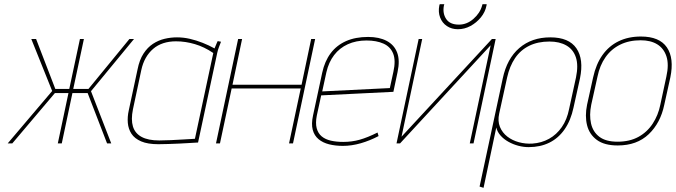

<svg xmlns="http://www.w3.org/2000/svg" viewBox="-20 -687 3239 920"><path d="M622 -500H600L404 -261H331L382 -500H363L312 -261H245L153 -500H130L230 -251L17 0H39L243 -241H308L257 0H276L327 -241H400L493 0H513L416 -250Z M1039 -487 1023 -490Q1023 -490 1018 -479Q1013 -468 1008 -455Q981 -470 950.5 -482Q920 -494 889.5 -501Q859 -508 828 -508Q798 -508 768.5 -501Q739 -494 713 -477Q687 -460 667.5 -430Q648 -400 639 -354L597 -158Q590 -127 592.5 -98Q595 -69 610 -46Q625 -23 656.5 -9.5Q688 4 739 4Q761 4 787 3Q813 2 838.5 1Q864 0 884.5 -1.5Q905 -3 917.5 -3.5Q930 -4 929 -4L1021 -434Q1024 -448 1029 -461Q1034 -474 1039 -487ZM617 -163 657 -351Q664 -384 678.5 -409.5Q693 -435 714 -453Q735 -471 762.5 -480Q790 -489 823 -489Q847 -489 869.5 -485.5Q892 -482 914 -475.5Q936 -469 958 -458.5Q980 -448 1002 -433L914 -22Q915 -22 898 -21Q881 -20 854.5 -18.5Q828 -17 798.5 -15.5Q769 -14 743 -14Q690 -14 658.5 -31Q627 -48 617 -81Q607 -114 617 -163Z M1425 -281H1094L1140 -500H1121L1015 0H1034L1090 -263H1421L1365 0H1384L1490 -500H1471Z M1498 -133 1519 -230 1865 -247 1885 -342Q1897 -398 1883 -435Q1869 -472 1833 -491Q1797 -510 1744 -510Q1683 -510 1638 -490Q1593 -470 1564.5 -432Q1536 -394 1524 -339L1480 -134Q1471 -93 1478.5 -65Q1486 -37 1506.5 -20Q1527 -3 1557 4.5Q1587 12 1623 12Q1665 12 1708.5 -0.5Q1752 -13 1794 -35L1789 -52Q1741 -28 1703.5 -17.5Q1666 -7 1625 -7Q1592 -7 1565.5 -13Q1539 -19 1521.5 -33.5Q1504 -48 1497.5 -72.5Q1491 -97 1498 -133ZM1865 -343 1848 -265 1524 -249 1544 -341Q1555 -389 1581 -423Q1607 -457 1646.5 -475Q1686 -493 1736 -493Q1784 -493 1817.5 -478Q1851 -463 1864 -430Q1877 -397 1865 -343Z M2312 -667H2292L2290 -660Q2280 -624 2248.5 -596.5Q2217 -569 2179 -569Q2136 -569 2118 -596Q2100 -623 2107 -660L2109 -667H2087L2085 -660Q2079 -629 2089 -603Q2099 -577 2121.5 -562Q2144 -547 2174 -547Q2206 -547 2234.5 -562.5Q2263 -578 2284 -603.5Q2305 -629 2311 -660ZM2003 -500H1986L1880 0H1897L2331 -470L2231 0H2249L2355 -500H2337L1904 -32Z M2728 -171 2759 -311Q2778 -403 2742 -455.5Q2706 -508 2617 -508Q2528 -508 2468.5 -457Q2409 -406 2389 -311L2278 207L2297 213L2358 -76Q2363 -55 2378.5 -37.5Q2394 -20 2416.5 -7.5Q2439 5 2464 11.5Q2489 18 2513 18Q2569 18 2612.5 -3.5Q2656 -25 2685.5 -67.5Q2715 -110 2728 -171ZM2740 -316 2707 -165Q2697 -114 2672 -78Q2647 -42 2611 -22Q2575 -2 2531 1Q2498 3 2466.5 -5.5Q2435 -14 2411 -32.5Q2387 -51 2375.5 -79Q2364 -107 2372 -143L2410 -316Q2422 -370 2448 -408.5Q2474 -447 2515.5 -467.5Q2557 -488 2613 -488Q2661 -488 2694 -469Q2727 -450 2739.5 -412Q2752 -374 2740 -316Z M3163 -185 3192 -316Q3211 -408 3175.5 -460Q3140 -512 3051 -512Q2991 -512 2944.5 -489.5Q2898 -467 2867 -423.5Q2836 -380 2822 -316L2793 -185Q2782 -131 2793 -87Q2804 -43 2840 -16.5Q2876 10 2940 10Q3032 10 3088.5 -44Q3145 -98 3163 -185ZM3173 -320 3144 -185Q3134 -135 3107.5 -94.5Q3081 -54 3039 -31Q2997 -8 2939 -8Q2883 -8 2852 -31.5Q2821 -55 2812 -95.5Q2803 -136 2813 -185L2843 -320Q2854 -374 2881.5 -413Q2909 -452 2951.5 -473Q2994 -494 3050 -494Q3098 -494 3129.5 -474.5Q3161 -455 3173.5 -416.5Q3186 -378 3173 -320Z"/></svg>

Font: Advent Pro Thin
Style: Italic
Weight: 250
Italic angle: -12°
Version: Version 3.000